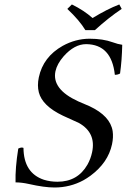

<svg xmlns="http://www.w3.org/2000/svg" viewBox="-20 -832 569 862"><path d="M363.3 -696.8Q335.9 -741.7 282.2 -792L302.7 -812Q357.4 -785.2 395.5 -751Q460.9 -791 515.6 -812L526.4 -792Q468.3 -753.4 406.2 -696.8ZM528.8 -630.9Q527.3 -561 519 -502Q508.8 -496.1 495.6 -496.1Q481 -632.8 366.7 -633.8Q314 -633.8 265.6 -579.1Q236.3 -545.4 229 -512.2Q211.9 -431.6 331.1 -377Q341.8 -372.1 361.8 -363.8Q377 -357.4 382.3 -355Q475.1 -311.5 485.8 -243.2Q489.7 -215.8 482.9 -184.1Q465.3 -101.6 386.2 -43Q370.6 -31.7 355 -22.9Q294.9 9.8 224.6 9.8Q179.2 9.8 109.9 -5.9Q77.1 -13.2 49.8 -13.2Q47.9 -77.1 62 -165Q75.2 -171.4 82.5 -168.9Q84.5 -168.5 85.4 -168Q86.4 -55.2 177.2 -24.9Q205.6 -16.1 238.3 -16.1Q328.6 -16.1 372.6 -92.8Q387.2 -118.7 393.6 -148.9Q412.1 -235.8 334.5 -279.8Q333 -280.8 267.1 -310.5Q263.7 -312 261.7 -313Q169.9 -356.9 154.3 -417.5Q146.5 -448.2 154.3 -484.9Q173.8 -576.7 261.2 -626Q318.4 -657.7 381.3 -658.2Q442.4 -658.2 486.3 -642.1Q508.8 -633.8 528.8 -630.9Z"/></svg>

Font: Linux Libertine Display Slanted O
Style: Slanted
Weight: 400
Designer: Philipp H. Poll
Foundry: Philipp H. Poll
Version: Version 5.0.9